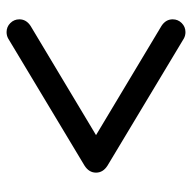

<svg xmlns="http://www.w3.org/2000/svg" viewBox="-20 -645 587 587"><g transform="rotate(90 273.5 -351.5)"><path d="M507.8 -351.6Q507.8 -330.1 486.3 -316.4L97.7 -83Q88.9 -78.1 78.1 -78.1Q62 -78.1 50.5 -89.6Q39.1 -101.1 39.1 -117.2Q39.1 -138.2 59.1 -151.4L393.1 -351.6L59.1 -551.8Q39.1 -564.9 39.1 -585.9Q39.1 -602.1 50.5 -613.5Q62 -625 78.1 -625Q88.9 -625 97.7 -620.1L486.3 -386.7Q507.8 -373 507.8 -351.6Z"/></g></svg>

Font: Comfortaa
Style: Regular
Weight: 400
Designer: Johan Aakerlund - aajohan
Foundry: Johan Aakerlund
Version: Version 2.004 2013